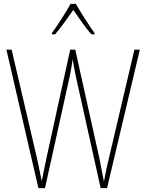

<svg xmlns="http://www.w3.org/2000/svg" viewBox="-20 -970 754 990"><path d="M371 -950H344C320 -907 273 -833 247 -799V-793H264C294 -827 332 -882 358 -919C385 -880 420 -828 451 -793H468V-799C448 -825 397 -905 371 -950ZM701 -714H673L542 -156C531 -113 524 -77 516 -33C507 -80 502 -107 492 -156L368 -714H342L220 -157C214 -130 204 -80 195 -36C190 -61 183 -99 170 -157L40 -714H13L178 0H212L339 -574C345 -606 349 -624 355 -665C361 -623 366 -604 373 -567L499 0H532Z"/></svg>

Font: Noto Sans Gujarati UI Condensed Thin
Style: Regular
Weight: 100
Width: 3
Designer: Jelle Bosma - Monotype Design Team, Universal Thirst
Foundry: Monotype Imaging Inc.
Version: Version 2.106